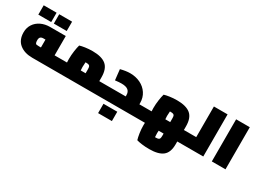

<svg xmlns="http://www.w3.org/2000/svg" viewBox="-43 -1578 3658 2724"><g transform="rotate(30 1786.5 -216.5)"><path d="M706 -94Q706 -50 701 -25Q696 0 686 0H328Q198 0 119 -64Q40 -128 40 -252Q40 -327 77.5 -384.5Q115 -442 180.5 -473.5Q246 -505 328 -505H585V-188H686Q696 -188 701 -163Q706 -138 706 -94ZM361 -188V-317H328Q295 -317 279.5 -301.5Q264 -286 264 -252Q264 -220 270.5 -206.5Q277 -193 288.5 -190.5Q300 -188 328 -188ZM96 -726H307V-573H96ZM350 -726H561V-573H350Z M1438 -94Q1438 -50 1433 -25Q1428 0 1418 0H685Q676 -1 671 -26.5Q666 -52 666 -94Q666 -136 671 -161.5Q676 -187 685 -188H788Q786 -224 786 -243Q786 -311 795.5 -376.5Q805 -442 817 -483Q847 -493 904 -501.5Q961 -510 1024 -510Q1174 -510 1245.5 -450Q1317 -390 1317 -250V-188H1418Q1428 -188 1433 -163Q1438 -138 1438 -94ZM1013 -188H1093V-253Q1093 -282 1087.5 -296.5Q1082 -311 1067.5 -316.5Q1053 -322 1024 -322H1014Q1010 -268 1010 -243Q1010 -218 1013 -188Z M2095 -94Q2095 -50 2090 -25Q2085 0 2075 0H1418Q1408 0 1403 -25Q1398 -50 1398 -94Q1398 -138 1403 -163Q1408 -188 1418 -188H1750V-209Q1750 -262 1716.5 -289.5Q1683 -317 1608 -317Q1568 -317 1504 -309L1485 -482Q1574 -505 1642 -505Q1734 -505 1809.5 -468.5Q1885 -432 1929.5 -364.5Q1974 -297 1974 -209V-188H2075Q2085 -188 2090 -163Q2095 -138 2095 -94ZM1529 60H1755V213H1529Z M2824 -94Q2824 -50 2819 -25Q2814 0 2804 0H2703V48Q2703 180 2632 236.5Q2561 293 2410 293Q2347 293 2290.5 285.5Q2234 278 2203 268Q2191 229 2181.5 167Q2172 105 2172 41Q2172 13 2173 0H2075Q2065 0 2060 -25Q2055 -50 2055 -94Q2055 -138 2060 -163Q2065 -188 2075 -188H2174Q2172 -222 2172 -241Q2172 -307 2181.5 -372Q2191 -437 2203 -478Q2233 -488 2290 -496.5Q2347 -505 2410 -505Q2560 -505 2631.5 -445.5Q2703 -386 2703 -248V-188H2804Q2814 -188 2819 -163Q2824 -138 2824 -94ZM2399 -188H2479V-251Q2479 -279 2473.5 -292.5Q2468 -306 2453.5 -311.5Q2439 -317 2410 -317H2400Q2396 -263 2396 -241Q2396 -217 2399 -188ZM2479 0H2398Q2396 30 2396 41Q2396 72 2399 105H2410Q2439 105 2453.5 99.5Q2468 94 2473.5 79.5Q2479 65 2479 36Z M3129 -690V0H2804Q2794 0 2789 -25Q2784 -50 2784 -94Q2784 -138 2789 -163Q2794 -188 2804 -188H2905V-690Z M3269 -690H3493V0H3269Z"/></g></svg>

Font: Cairo Black
Style: Regular
Weight: 900
Designer: Mohamed Gaber, Accademia di Belle Arti di Urbino and others
Foundry: Kief Type Foundry, Accademia di Belle Arti di Urbino and others
Version: Version 3.011